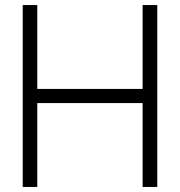

<svg xmlns="http://www.w3.org/2000/svg" viewBox="-20 -740 712 760"><path d="M70 0V-720H127.5V-388H544.5V-720H602.5V0H544.5V-332H127.5V0Z"/></svg>

Font: Manrope ExtraLight Light
Style: Regular
Weight: 300
Version: Version 4.504